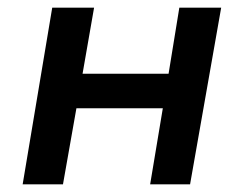

<svg xmlns="http://www.w3.org/2000/svg" viewBox="-20 -480 608 500"><path d="M447 -460 419 -288H195L225 -460H116L39 0H144L179 -198H404L371 0H475L556 -460Z"/></svg>

Font: Jost Medium
Style: Italic
Weight: 500
Italic angle: -5°
Version: Version 3.710